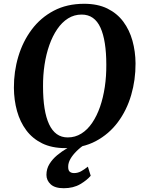

<svg xmlns="http://www.w3.org/2000/svg" viewBox="-20 -773 764 1015"><path d="M325 10Q254 10 202.8 -15.2Q151.5 -40.5 118.8 -84.5Q86 -128.5 70 -186Q54 -243.5 53.5 -308.5Q53 -394.5 76.8 -474Q100.5 -553.5 147.5 -616.5Q194.5 -679.5 264 -716.2Q333.5 -753 425 -753Q496.5 -753 547.8 -727.8Q599 -702.5 631.8 -658.5Q664.5 -614.5 680.2 -557.8Q696 -501 696.5 -438Q697 -351 673.5 -270.5Q650 -190 603 -127Q556 -64 486.5 -27Q417 10 325 10ZM338 -46.5Q377.5 -46.5 410 -66.8Q442.5 -87 467.2 -123.5Q492 -160 508.8 -208.2Q525.5 -256.5 534 -313.2Q542.5 -370 542 -431Q542 -494.5 534.2 -543.8Q526.5 -593 511 -627Q495.5 -661 470.8 -678.5Q446 -696 411.5 -696Q372.5 -696 340 -675.8Q307.5 -655.5 282.8 -619.2Q258 -583 241 -535Q224 -487 215.5 -431Q207 -375 207.5 -315.5Q207.5 -250.5 215.5 -200.5Q223.5 -150.5 239.5 -116.2Q255.5 -82 280 -64.2Q304.5 -46.5 338 -46.5ZM317 222Q270 222 247.8 201.2Q225.5 180.5 225.5 151.5Q225.5 119.5 241.5 93.8Q257.5 68 282.2 47.5Q307 27 334.8 10.8Q362.5 -5.5 386 -18L412 -27.5L434.5 -14Q406 5 385 25.8Q364 46.5 352.2 67.2Q340.5 88 340.5 107.5Q340 127.5 348.8 134.8Q357.5 142 371.5 142Q391 142 408 132.8Q425 123.5 444.5 108L459.5 156Q440 179.5 403.8 200.8Q367.5 222 317 222Z"/></svg>

Font: Merriweather 20pt
Style: Bold Italic
Weight: 700
Italic angle: -7.8°
Version: Version 2.101